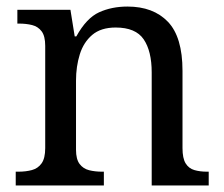

<svg xmlns="http://www.w3.org/2000/svg" viewBox="-20 -566 685 586"><path d="M28 0V-42H36Q59 -42 77.5 -47Q96 -52 107 -67.5Q118 -83 118 -114V-426Q118 -456 107 -470.5Q96 -485 78 -489.5Q60 -494 38 -494H33V-536H195L208 -455H213Q244 -511 282.5 -528.5Q321 -546 369 -546Q448 -546 492.5 -499.5Q537 -453 537 -350V-114Q537 -83 546.5 -67.5Q556 -52 573 -47Q590 -42 612 -42H617V0H443V-345Q443 -410 418.5 -446Q394 -482 333 -482Q288 -482 261.5 -459.5Q235 -437 223.5 -400Q212 -363 212 -320V-109Q212 -80 223 -65.5Q234 -51 252 -46.5Q270 -42 292 -42H297V0Z"/></svg>

Font: Noto Serif Myanmar
Style: Regular
Weight: 400
Designer: Ben Mitchell and the Monotype Design Team
Foundry: Monotype Imaging Inc.
Version: Version 2.106